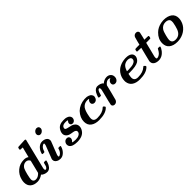

<svg xmlns="http://www.w3.org/2000/svg" viewBox="330 -2084 3482 3482"><g transform="rotate(-45 2071.0 -343.0)"><path d="M88 -35Q38 -77 38 -158Q38 -193 48 -227Q71 -324 147 -388Q223 -452 329 -452Q384 -452 416 -428L422 -424Q431 -457 447 -523L472 -622H468Q466 -622 463 -623Q457 -623 453 -624H441H430Q423 -624 420 -625H415Q403 -628 403 -642Q403 -649 407 -662Q412 -677 413 -679Q419 -685 428 -686Q433 -687 504 -690Q569 -694 591 -694Q609 -694 612 -679L467 -91Q466 -88 466 -72Q466 -43 483 -43Q498 -43 512 -60Q526 -76 530 -93Q536 -114 541 -134Q545 -154 550 -159Q554 -162 571 -162H576Q596 -162 600 -160Q607 -156 607 -148Q607 -144 598 -115Q562 -8 493 6Q477 8 474 8Q439 8 406 -6Q372 -20 358 -40Q292 8 222 8Q137 8 88 -35ZM404 -351Q381 -401 324 -401Q313 -401 295 -396Q245 -379 221 -330Q204 -291 186 -220Q166 -134 166 -106Q166 -77 183 -60Q200 -43 228 -43Q276 -43 310 -71Q318 -77 332 -89Q343 -100 343 -103Q343 -108 374 -228Z M830 -578Q815 -593 815 -615Q815 -644 834 -664Q852 -685 877 -692Q891 -694 893 -694Q917 -694 934 -680Q949 -665 949 -641Q949 -609 923 -586Q898 -562 868 -562Q843 -562 830 -578ZM883 -428Q918 -404 918 -360Q918 -356 916 -342L911 -329Q906 -316 893 -282Q880 -248 866 -214L817 -87Q812 -65 812 -57Q812 -42 824 -42Q833 -42 847 -50Q860 -58 867 -64Q899 -93 912 -140Q916 -156 921 -159Q924 -162 940 -162H946Q966 -162 970 -160Q977 -156 977 -148Q977 -141 966 -114Q945 -63 904 -28Q864 8 811 8Q769 8 738 -11Q706 -29 696 -60Q693 -69 693 -84Q693 -88 695 -102L700 -114Q705 -127 718.5 -162Q732 -197 745 -231L794 -358Q799 -378 799 -388Q799 -402 787 -402Q778 -402 764 -394Q751 -387 744 -380Q712 -351 699 -304Q695 -289 691 -285Q686 -282 671 -282H665Q645 -282 641 -284Q634 -288 634 -296Q634 -303 645 -330Q664 -381 705 -417Q745 -452 797 -452Q847 -452 883 -428Z M1251 -43Q1304 -43 1336 -60Q1381 -82 1381 -124Q1381 -141 1367 -153Q1350 -165 1335 -169Q1320 -173 1289 -178Q1284 -179 1270 -181Q1263 -182 1254 -185L1247 -186Q1206 -196 1180 -225Q1155 -251 1155 -290Q1155 -332 1185 -379Q1230 -451 1341 -451Q1383 -451 1388 -450Q1463 -438 1483 -396Q1491 -378 1491 -363Q1491 -333 1471 -311Q1450 -289 1421 -289Q1399 -289 1386 -302Q1372 -314 1372 -335Q1372 -362 1393 -383L1401 -391Q1401 -393 1376 -399Q1372 -400 1345 -400Q1267 -400 1251 -354Q1247 -346 1247 -335Q1247 -322 1257 -312Q1272 -300 1322 -291Q1390 -279 1418 -260Q1472 -226 1472 -167Q1472 -120 1442 -77Q1387 8 1244 8Q1120 8 1083 -50Q1072 -70 1072 -91Q1072 -126 1095 -152Q1117 -177 1154 -177Q1179 -177 1194 -162Q1209 -147 1209 -121Q1204 -79 1168 -56Q1193 -43 1251 -43Z M1646 -36Q1586 -80 1586 -167Q1586 -271 1670 -361Q1753 -441 1882 -451H1898Q1938 -451 1942 -450Q1983 -442 2009 -425Q2034 -406 2042 -380Q2046 -369 2044 -351Q2039 -318 2019 -296Q1997 -274 1963 -274Q1939 -274 1924 -289Q1908 -302 1908 -325Q1908 -366 1939 -388Q1946 -394 1945 -394Q1942 -401 1901 -401Q1864 -401 1830 -384Q1796 -365 1777 -338Q1740 -280 1723 -178Q1716 -151 1716 -122Q1716 -43 1810 -43Q1938 -43 2003 -105Q2018 -120 2026 -117Q2055 -94 2055 -83Q2055 -76 2043 -64Q1970 8 1805 8Q1705 8 1646 -36Z M2148 -39Q2148 -47 2165 -117Q2184 -193 2201 -260Q2219 -330 2223 -351Q2224 -355 2224 -369Q2224 -401 2207 -401Q2201 -401 2194 -398Q2169 -385 2149 -310Q2145 -290 2141 -286Q2137 -282 2119 -282H2114Q2094 -282 2090 -284Q2083 -288 2083 -296Q2083 -310 2100 -349Q2136 -439 2197 -451Q2200 -452 2213 -452Q2251 -452 2284 -439Q2318 -426 2332 -404L2341 -411Q2391 -452 2452 -452Q2498 -452 2529 -423Q2559 -395 2559 -350Q2559 -310 2537 -284Q2515 -256 2477 -256Q2454 -256 2438 -270Q2422 -283 2422 -308Q2422 -343 2448 -367Q2461 -379 2483 -386Q2483 -390 2469 -396Q2456 -401 2444 -401Q2422 -401 2402 -390Q2378 -380 2348 -341L2311 -192Q2275 -46 2271 -39Q2248 8 2201 8Q2180 8 2164 -5Q2148 -18 2148 -39Z M2852 -43Q2977 -43 3045 -105Q3060 -120 3068 -117Q3097 -94 3097 -83Q3097 -76 3085 -64Q3012 8 2848 8Q2755 8 2698 -31Q2641 -70 2631 -146Q2630 -150 2630 -169Q2630 -260 2684 -334Q2763 -439 2923 -451Q2927 -452 2951 -451Q3011 -451 3051 -426Q3090 -400 3090 -352Q3090 -339 3089 -336Q3077 -282 3030 -250Q2968 -211 2810 -211H2772Q2772 -208 2769 -197Q2759 -147 2759 -126Q2759 -43 2852 -43ZM2994 -388Q2974 -401 2942 -401Q2892 -401 2852 -374Q2813 -346 2790 -278L2785 -263Q2798 -262 2825 -262Q2916 -264 2952 -278Q3015 -300 3015 -349Q3015 -374 2994 -388Z M3239 -18Q3201 -44 3201 -90V-105L3235 -243L3270 -381Q3255 -382 3224 -382Q3179 -382 3173 -384Q3163 -388 3163 -398Q3163 -415 3175 -439Q3182 -444 3235 -444H3286L3304 -517Q3321 -585 3327 -600Q3349 -643 3395 -643Q3419 -643 3433 -630Q3448 -616 3448 -594Q3448 -584 3430 -514Q3428 -508 3425.5 -496Q3423 -484 3422 -481Q3421 -476 3419.5 -470.5Q3418 -465 3416.5 -461Q3415 -457 3415 -454L3413 -445Q3428 -444 3459 -444Q3504 -444 3510 -442Q3519 -438 3519 -428Q3519 -408 3510 -390Q3508 -388 3506 -386L3503 -384Q3497 -382 3448 -382H3397Q3392 -367 3378 -307Q3372 -280 3360 -232.5Q3348 -185 3344 -170Q3327 -102 3326 -99Q3324 -87 3324 -75Q3324 -57 3328 -50Q3332 -43 3346 -43Q3383 -46 3421 -81Q3444 -105 3463 -142Q3471 -158 3474 -160Q3478 -162 3492 -162H3498Q3516 -162 3522 -160Q3529 -156 3529 -146Q3525 -124 3489 -75Q3442 -17 3386 -1Q3362 7 3334 7Q3276 7 3239 -18Z M3654 -37Q3596 -82 3596 -169Q3596 -278 3684 -363Q3747 -426 3849 -446Q3877 -451 3893 -451L3901 -452H3916Q4011 -452 4073 -408Q4133 -364 4133 -279Q4133 -249 4124 -216Q4103 -133 4037 -74Q3972 -16 3880 2Q3847 8 3811 8Q3713 8 3654 -37ZM3817 -44Q3924 -44 3966 -157Q3989 -221 4001 -295Q4002 -299 4002 -317Q4002 -343 3998 -354Q3993 -367 3982 -377Q3956 -400 3906 -400Q3832 -400 3788 -338Q3764 -303 3744 -220Q3727 -150 3727 -126Q3727 -44 3817 -44Z"/></g></svg>

Font: KaTeX_Math
Style: Bold Italic
Weight: 700
Version: Version